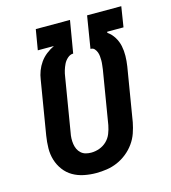

<svg xmlns="http://www.w3.org/2000/svg" viewBox="-110 -824 821 922"><g transform="rotate(-15 300.0 -363.5)"><path d="M255 8Q225 8 195 2Q165 -4 140 -18.5Q115 -33 97.5 -56.5Q80 -80 71.5 -108Q63 -136 63.5 -166.5Q64 -197 69 -228L113 -494Q116 -516 124 -537Q132 -558 145 -576.5Q158 -595 176.5 -609.5Q195 -624 216 -634H136L153 -735H323L306 -634L296 -575Q281 -575 268 -563.5Q255 -552 248 -537.5Q241 -523 236.5 -508Q232 -493 230 -478L186 -212Q183 -198 182.5 -183.5Q182 -169 184 -155.5Q186 -142 191.5 -130Q197 -118 207 -109Q217 -100 230 -96.5Q243 -93 257 -93Q278 -93 298.5 -100.5Q319 -108 334.5 -123Q350 -138 358 -158Q366 -178 370 -199L414 -465Q415 -475 416.5 -486Q418 -497 418 -508Q418 -519 417 -529.5Q416 -540 412.5 -549.5Q409 -559 402 -567Q395 -575 384 -575H382L408 -735H578L562 -634H481L480 -629Q500 -615 513 -594Q526 -573 531 -549Q536 -525 535.5 -499.5Q535 -474 531 -448L487 -182Q482 -156 473 -130Q464 -104 447.5 -81Q431 -58 408.5 -40Q386 -22 360.5 -11Q335 0 308 4Q281 8 255 8Z"/></g></svg>

Font: Iosevka Curly Slab ExObl
Style: Bold
Weight: 700
Width: 7
Italic angle: -9°
Monospace: yes
Designer: Belleve Invis
Foundry: Belleve Invis
Version: Version 11.0.0; ttfautohint (v1.8.3)